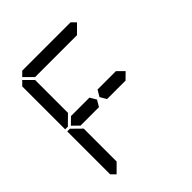

<svg xmlns="http://www.w3.org/2000/svg" viewBox="-246 -1177 1309 1309"><g transform="rotate(-45 408.0 -522.5)"><path d="M144 -969 175 -1000H641L672 -969L610 -907H590H454H362H226H206ZM130 -45 99 -76V-490H126L130 -485L192 -424V-218V-113V-107ZM130 -515 126 -510H99V-924L130 -955L192 -893V-887V-782V-576ZM144 -500 192 -547V-546H328H369L396 -500L369 -454H212H209H192V-453ZM624 -546 671 -499 624 -453V-454H606H604H475H454H447L420 -500L447 -546H454H475H488Z"/></g></svg>

Font: DSEG14 Classic
Style: Regular
Weight: 400
Designer: Keshikan(Twitter:@keshinomi_88pro)
Version: Version 0.46